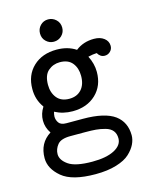

<svg xmlns="http://www.w3.org/2000/svg" viewBox="-124 -689 773 994"><g transform="rotate(-15 262.5 -192.0)"><path d="M28.8 79.1Q28.8 -2 92.8 -42Q70.8 -74.2 70.8 -111.1Q70.8 -147.9 91.8 -180.2V-182.1Q59.6 -226.1 60.1 -283.2Q60.1 -357.4 107.9 -402.8Q155.8 -448.2 233.9 -448.2Q293 -448.2 335.9 -419.9H336.9Q377.9 -452.1 435.1 -452.1Q468.3 -452.1 489 -436Q509.8 -419.9 509.8 -395Q509.8 -377 497.3 -365Q484.9 -353 467.8 -353Q443.8 -353 430.2 -377L408.2 -375L383.8 -370.1Q405.8 -327.1 405.8 -283.2Q405.8 -209 357.9 -163.6Q310.1 -118.2 232.9 -118.2Q181.2 -118.2 138.2 -141.1Q134.3 -127.9 133.8 -116.2Q133.8 -97.2 144.8 -82Q155.8 -66.9 185.1 -66.9H272.9Q390.1 -66.9 443.8 -27.8Q494.6 10.3 495.1 80.1Q495.1 104 483.6 127.9Q472.2 151.9 447.5 175Q422.9 198.2 375.5 212.6Q328.1 227.1 263.2 227.1Q138.2 227.1 83.5 181.2Q28.8 135.3 28.8 79.1ZM99.1 76.2Q99.1 108.4 136.5 134.3Q173.8 160.2 264.2 160.2Q339.4 160.2 382.1 137.7Q424.8 115.2 424.8 78.1Q424.8 53.2 411.9 37.1Q398.9 21 373 13.9Q347.2 6.8 324 4.9Q300.8 2.9 267.1 2.9H187Q136.2 2.9 117.7 26.1Q99.1 49.3 99.1 76.2ZM144 -283.2Q144 -241.2 166.5 -213.1Q189 -185.1 232.9 -185.1Q273.9 -185.1 297.9 -211.4Q321.8 -237.8 321.8 -284.2Q321.8 -326.2 299.8 -353.5Q277.8 -380.9 232.9 -380.9Q196.8 -380.9 170.4 -357.9Q144 -335 144 -283.2ZM172.9 -550.8Q172.9 -575.7 189.9 -593.3Q207 -610.8 231.9 -610.8Q255.9 -610.8 273.9 -594Q292 -577.1 292 -550.8Q292 -525.9 274.4 -508.5Q256.8 -491.2 231.9 -491.2Q208 -491.2 190.4 -508.1Q172.9 -524.9 172.9 -550.8Z"/></g></svg>

Font: CMU Typewriter Text
Style: Bold
Weight: 700
Version: Version 0.7.0